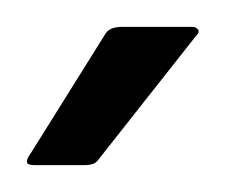

<svg xmlns="http://www.w3.org/2000/svg" viewBox="-20 -652 168 143"><path d="M6 -529Q0 -529 0 -531.5Q0 -534 3 -538L58 -626Q61 -632 71 -632H123Q126 -632 127.5 -630Q129 -628 125 -624L54 -534Q52 -531 49.5 -530Q47 -529 42 -529Z"/></svg>

Font: Glory Thin
Style: Regular
Weight: 400
Version: Version 1.011